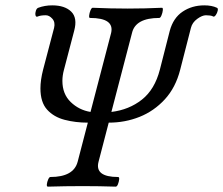

<svg xmlns="http://www.w3.org/2000/svg" viewBox="-20 -695 834 717"><path d="M159 2Q154 2 155 -7Q156 -16 160 -25Q164 -34 168 -34Q255 -34 270 -91L308 -237Q262 -237 221.5 -247.5Q181 -258 156 -285.5Q131 -313 131 -365Q131 -396 141 -435L182 -591Q187 -612 175.5 -625Q164 -638 151 -638Q131 -638 120 -633Q114 -631 112.5 -638.5Q111 -646 114 -655Q117 -664 123 -666Q147 -675 175 -675Q222 -675 246 -651.5Q270 -628 257 -580L219 -435Q213 -413 213 -393Q213 -344 244 -314Q275 -284 318 -277L395 -572Q408 -628 316 -628Q312 -628 313 -637.5Q314 -647 318 -656.5Q322 -666 326 -666Q391 -663 457 -663Q521 -663 585 -666Q589 -666 588 -656.5Q587 -647 583 -637.5Q579 -628 575 -628Q486 -628 473 -572L396 -277Q462 -285 510 -323Q558 -361 577 -435L614 -580Q627 -628 662 -651.5Q697 -675 743 -675Q771 -675 790 -666Q795 -664 793 -655Q791 -646 786 -639Q781 -632 777 -633Q772 -636 764.5 -637Q757 -638 749 -638Q735 -638 716.5 -624.5Q698 -611 693 -591L653 -435Q636 -368 595.5 -324Q555 -280 501 -258.5Q447 -237 386 -237L348 -91Q333 -34 421 -34Q426 -34 425 -25Q424 -16 420.5 -7Q417 2 412 2Q381 1 350.5 0.5Q320 0 289 0Q257 0 224 0.5Q191 1 159 2Z"/></svg>

Font: Junicode Two Beta Condensed
Style: Italic
Weight: 400
Width: 3
Italic angle: -9°
Version: Version 1.053; ttfautohint (v1.8.4)